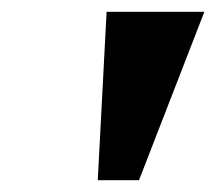

<svg xmlns="http://www.w3.org/2000/svg" viewBox="-20 -734 367 326"><path d="M146 -428H216L327 -714H161Z"/></svg>

Font: Noto Serif Tamil SemiCondensed ExtraBold
Style: Italic
Weight: 800
Width: 4
Italic angle: -12°
Designer: Indian Type Foundry, Tom Grace, and the Monotype Design Team
Foundry: Monotype Imaging Inc.
Version: Version 2.003